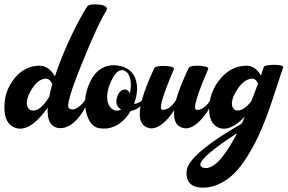

<svg xmlns="http://www.w3.org/2000/svg" viewBox="-33 -586 1309 874"><path d="M398 -566Q445 -566 453 -550Q455 -544 452 -539Q415 -482 339 -295Q263 -108 281 -93Q297 -83 313.5 -92Q330 -101 343 -116L356 -132Q366 -137 368 -127Q368 -123 367 -120Q367 -120 345 -79Q290 7 228 -4Q179 -16 184 -96Q111 8 48 -1Q40 -3 34 -5Q-13 -24 -13 -96Q-14 -173 35 -232Q81 -286 146 -287Q189 -287 217 -239Q267 -388 348 -531Q360 -551 366 -559Q373 -566 398 -566ZM176 -228Q139 -227 109 -176Q80 -126 93 -98Q98 -89 106 -85Q146 -71 191 -145Q196 -172 205 -203Q194 -226 179 -228Q177 -228 176 -228Z M484 -289Q507 -289 530 -281Q591 -258 591 -180Q590 -147 577 -113Q596 -114 617 -131Q624 -136 627 -127Q628 -124 627 -121Q627 -121 608 -103Q585 -85 562 -81Q519 -9 452 -1Q443 -1 436 -1Q381 1 362 -65Q342 -132 373 -204Q406 -283 476 -289Q481 -289 484 -289ZM523 -267Q496 -267 473 -217Q445 -156 460 -113Q470 -90 489 -84Q505 -80 519 -88Q488 -104 500 -144Q509 -173 530 -178Q542 -181 551 -172Q557 -166 558 -158Q571 -222 548 -253Q539 -263 529 -266Q526 -267 523 -267Z M713 -286Q759 -285 759 -272Q681 -90 705 -86Q739 -84 768 -130Q783 -186 826 -277Q836 -290 883 -286Q917 -283 915 -272Q836 -90 861 -86Q876 -84 892 -95Q908 -106 916 -118L924 -130Q931 -136 935 -128Q937 -124 935 -119Q935 -119 909 -75Q855 2 808 -2Q753 -10 760 -84Q702 2 652 -2Q546 -15 670 -277Q678 -286 713 -286Z M1184 -65Q1164 -11 1143.5 33Q1123 77 1094.5 123.5Q1066 170 1035.5 201Q1005 232 965.5 251Q926 270 884 268Q831 266 819 226Q813 205 819 180Q844 105 1067 -23Q1075 -39 1081 -55Q1014 16 962 -5Q917 -24 919 -96Q922 -173 974 -232Q1022 -286 1088 -287Q1129 -287 1155 -242Q1163 -266 1168 -282Q1172 -290 1215 -291Q1258 -290 1256 -280Q1249 -259 1230 -201Q1199 -106 1184 -65ZM1115 -228Q1077 -227 1044 -174Q1014 -125 1026 -97Q1031 -89 1038 -85Q1071 -74 1111 -125Q1127 -165 1142 -206Q1131 -227 1117 -228Q1115 -228 1115 -228ZM1046 20Q827 163 895 178Q954 191 1037 38Q1041 29 1046 20Z"/></svg>

Font: Sagha
Style: Regular
Weight: 400
Designer: MUHAMMAD YONI
Version: Version 001.000